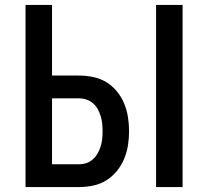

<svg xmlns="http://www.w3.org/2000/svg" viewBox="-20 -755 840 775"><path d="M610 0V-735H717V0ZM83 0V-735H190V-450H299Q328 -450 356.5 -444Q385 -438 409 -423.5Q433 -409 451.5 -386.5Q470 -364 481 -337.5Q492 -311 496.5 -282.5Q501 -254 501 -225Q501 -197 496.5 -168.5Q492 -140 481 -113.5Q470 -87 451.5 -64.5Q433 -42 409 -27Q385 -12 356.5 -6Q328 0 299 0ZM190 -92H299Q315 -92 329.5 -97Q344 -102 355.5 -112.5Q367 -123 374.5 -136.5Q382 -150 386.5 -164.5Q391 -179 392.5 -194.5Q394 -210 394 -225Q394 -241 392.5 -256Q391 -271 386.5 -286Q382 -301 374.5 -314.5Q367 -328 355.5 -338Q344 -348 329.5 -353Q315 -358 299 -358H190Z"/></svg>

Font: Iosevka Aile Semibold
Style: Regular
Weight: 600
Designer: Belleve Invis
Foundry: Belleve Invis
Version: Version 31.1.0; ttfautohint (v1.8.4)